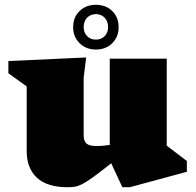

<svg xmlns="http://www.w3.org/2000/svg" viewBox="-20 -767 817 802"><path d="M329.5 -201.5Q329.5 -177.5 341.5 -167.2Q353.5 -157 383.5 -157Q393.5 -157 407.5 -158Q421.5 -159 438.5 -161.5V-522H676.5V-158.5L760.5 -94.5V-49.5L522.5 15H491L444.5 -85Q398.5 -48.5 370.2 -28Q342 -7.5 324.5 1.5Q307 10.5 293.5 12.8Q280 15 262.5 15Q176.5 15 134 -24.8Q91.5 -64.5 91.5 -136V-406L15 -461V-512L340 -527L329.5 -443ZM380.5 -747Q422 -747 448.8 -721Q475.5 -695 475.5 -653.5Q475.5 -613 448.8 -586.5Q422 -560 380.5 -560Q339.5 -560 312.5 -586.5Q285.5 -613 285.5 -653.5Q285.5 -695 312.5 -721Q339.5 -747 380.5 -747ZM380.5 -601.5Q403 -601.5 417.2 -616.2Q431.5 -631 431.5 -653.5Q431.5 -678 417.2 -693Q403 -708 380.5 -708Q358 -708 343.8 -693Q329.5 -678 329.5 -653.5Q329.5 -631 343.8 -616.2Q358 -601.5 380.5 -601.5Z"/></svg>

Font: Newsreader 6pt ExtraBold
Style: Regular
Weight: 800
Designer: Hugues Gentile
Foundry: Production Type
Version: Version 1.003; ttfautohint (v1.8.3)